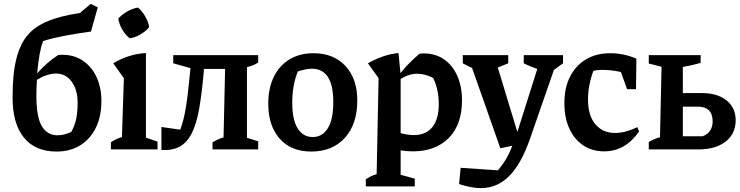

<svg xmlns="http://www.w3.org/2000/svg" viewBox="-20 -772 3822 992"><path d="M272 11Q162 11 103.5 -61Q45 -133 45 -268Q45 -332 50 -383Q55 -434 68 -482Q86 -546 122 -589.5Q158 -633 223 -661Q288 -689 393 -705L449 -752L485 -734L450 -609Q370 -598 310.5 -586.5Q251 -575 203 -560Q182 -508 172 -393Q222 -450 281 -488Q292 -489 302 -489Q364 -489 409.5 -457.5Q455 -426 479.5 -372Q504 -318 504 -251Q504 -171 475.5 -112.5Q447 -54 395 -21.5Q343 11 272 11ZM168 -277Q168 -166 196.5 -119.5Q225 -73 277 -73Q310 -73 348 -90Q366 -122 373.5 -157Q381 -192 381 -242Q381 -308 350.5 -350Q320 -392 269 -392Q225 -392 171 -360Q168 -328 168 -277Z M553 0V-37Q565 -45 579 -52Q593 -59 610 -64L620 -368L565 -445Q603 -468 645 -481.5Q687 -495 734 -498V-61L794 -40V0ZM693 -733Q715 -714 730.5 -687Q746 -660 751 -632Q733 -610 705.5 -594Q678 -578 650 -574Q628 -592 612 -619Q596 -646 591 -676Q610 -697 637 -712.5Q664 -728 693 -733Z M814 3V-116L911 -102Q929 -147 940.5 -218.5Q952 -290 961 -390L964 -420L875 -445V-487H1314V-449Q1292 -434 1256 -425V-60L1314 -42V0H1078V-37Q1093 -45 1106 -51.5Q1119 -58 1135 -62L1143 -416H1034Q1024 -295 1009.5 -212.5Q995 -130 970 -82Q945 -34 907.5 -14Q870 6 814 3Z M1588 11Q1484 11 1425 -55.5Q1366 -122 1366 -237Q1366 -316 1394.5 -374.5Q1423 -433 1475.5 -465Q1528 -497 1600 -497Q1704 -497 1765 -431Q1826 -365 1826 -253Q1826 -131 1762 -60Q1698 11 1588 11ZM1596 -64Q1645 -64 1673.5 -109Q1702 -154 1702 -245Q1702 -417 1591 -417Q1563 -417 1519 -403Q1504 -366 1497 -326.5Q1490 -287 1490 -241Q1490 -153 1518 -108.5Q1546 -64 1596 -64Z M1870 191V154Q1881 147 1894 140Q1907 133 1926 128L1936 -368L1881 -445Q1920 -467 1959 -480.5Q1998 -494 2039 -498L2049 -394Q2072 -423 2096.5 -447.5Q2121 -472 2148 -495Q2159 -496 2169 -496Q2230 -496 2274 -465.5Q2318 -435 2342.5 -380.5Q2367 -326 2367 -254Q2367 -128 2298.5 -59Q2230 10 2113 10Q2083 10 2050 5V131L2123 151V191ZM2135 -391Q2093 -391 2050 -364V-84Q2089 -74 2117 -74Q2181 -74 2214 -115.5Q2247 -157 2247 -234Q2247 -309 2218 -369Q2177 -391 2135 -391Z M2565 -6 2419 -421Q2394 -432 2371 -445V-487H2606V-445L2552 -423L2653 -90L2756 -416Q2719 -428 2686 -445V-487H2889V-445L2842 -411L2718 -54Q2673 75 2611 137.5Q2549 200 2464 200Q2439 200 2411 194.5Q2383 189 2352 179L2360 95L2553 108Q2580 75 2597 45.5Q2614 16 2627 -19Z M3101 10Q3040 10 2993.5 -21Q2947 -52 2921.5 -108Q2896 -164 2896 -239Q2896 -319 2925.5 -376.5Q2955 -434 3008 -465.5Q3061 -497 3132 -497Q3203 -497 3268 -469L3266 -311H3220L3188 -400Q3140 -411 3087 -411Q3066 -411 3046 -406Q3018 -331 3018 -259Q3018 -175 3056 -130Q3094 -85 3158 -85Q3210 -85 3273 -115L3282 -93Q3211 10 3101 10Z M3332 0V-38Q3354 -53 3390 -63L3398 -427L3332 -444V-487H3600V-447Q3559 -435 3508 -426V-291H3608Q3687 -291 3734 -253Q3781 -215 3781 -151Q3781 -81 3729 -40.5Q3677 0 3589 0ZM3508 -68H3610Q3636 -77 3649 -97.5Q3662 -118 3662 -144Q3662 -221 3585 -221H3508Z"/></svg>

Font: Piazzolla SemiBold
Style: Regular
Weight: 600
Designer: Juan Pablo del Peral
Foundry: Huerta Tipografica
Version: Version 1.330